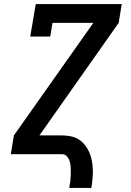

<svg xmlns="http://www.w3.org/2000/svg" viewBox="-20 -755 640 940"><path d="M319 165Q322 149 324 133Q326 117 326.5 101.5Q327 86 326.5 70Q326 54 322.5 39.5Q319 25 309.5 12.5Q300 0 284 0H33L48 -92L437 -643H237L226 -576H128L155 -735H576L561 -643L173 -92H284Q306 -92 327.5 -87.5Q349 -83 366.5 -71.5Q384 -60 397 -43.5Q410 -27 418 -7.5Q426 12 430 33Q434 54 434.5 76Q435 98 433 120.5Q431 143 427 165Z"/></svg>

Font: Iosevka Slab Semibold Extended
Style: Italic
Weight: 600
Width: 7
Italic angle: -9°
Monospace: yes
Designer: Belleve Invis
Foundry: Belleve Invis
Version: Version 11.1.0; ttfautohint (v1.8.3)